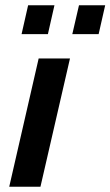

<svg xmlns="http://www.w3.org/2000/svg" viewBox="-20 -710 420 730"><path d="M62 -580.1 86.9 -689.9H187L162.1 -580.1ZM254.9 -580.1 280.3 -689.9H379.9L355 -580.1ZM15.1 0 127 -487.8H246.1L133.8 0Z"/></svg>

Font: HK Grotesk Legacy
Style: Bold Italic
Weight: 700
Italic angle: -13°
Designer: Alfredo Marco Pradil
Foundry: Hanken Design Co.
Version: Version 2.022;PS 002.022;hotconv 1.0.88;makeotf.lib2.5.64775